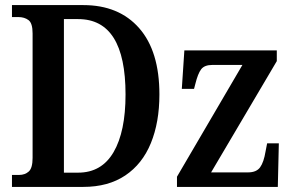

<svg xmlns="http://www.w3.org/2000/svg" viewBox="-20 -734 1147 754"><path d="M27 0V-47H55Q78 -47 93 -60.5Q108 -74 108 -114V-603Q108 -643 92 -655Q76 -667 52 -667H27V-714H307Q447 -714 526.5 -623.5Q606 -533 606 -363Q606 -254 572.5 -172Q539 -90 472 -45Q405 0 307 0ZM287 -56Q379 -56 426 -136.5Q473 -217 473 -363Q473 -659 287 -659H231V-56ZM675 0V-40L932 -479H814Q783 -479 770 -462Q757 -445 747 -404L742 -385H694L704 -536H1067V-494L809 -57H954Q987 -57 1001.5 -77Q1016 -97 1023 -140L1029 -171H1075L1071 0Z"/></svg>

Font: Noto Serif Condensed SemiBold
Style: Regular
Weight: 600
Width: 3
Designer: Monotype Design Team
Foundry: Monotype Imaging Inc.
Version: Version 2.013